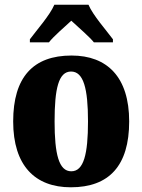

<svg xmlns="http://www.w3.org/2000/svg" viewBox="-20 -786 605 816"><path d="M107 -619V-606H188C206 -630 255 -672 283 -698C309 -674 365 -625 379 -606H460V-619C432 -657 375 -721 356 -766H211C192 -721 135 -657 107 -619ZM281 10C444 10 529 -82 529 -270C529 -458 436 -550 284 -550C121 -550 36 -458 36 -270C36 -82 129 10 281 10ZM283 -58C230 -58 212 -131 212 -270C212 -410 229 -482 282 -482C335 -482 354 -410 354 -270C354 -131 336 -58 283 -58Z"/></svg>

Font: Noto Serif Myanmar Condensed Black
Style: Regular
Weight: 900
Width: 3
Designer: Ben Mitchell and the Monotype Design Team
Foundry: Monotype Imaging Inc.
Version: Version 2.106